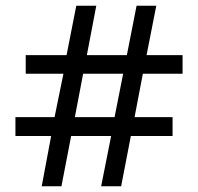

<svg xmlns="http://www.w3.org/2000/svg" viewBox="-20 -652 693 672"><path d="M159 -176H34V-242H171L202 -394H70V-459H213L247 -632H317L284 -459H424L458 -632H527L493 -459H619V-394H480L451 -242H584V-176H438L404 0H334L369 -176H229L195 0H126ZM381 -242 411 -394H271L242 -242Z"/></svg>

Font: Noto Sans Bengali UI
Style: Regular
Weight: 400
Designer: Jelle Bosma - Monotype Design Team
Foundry: Monotype Imaging Inc.
Version: Version 2.003; ttfautohint (v1.8.4.7-5d5b)